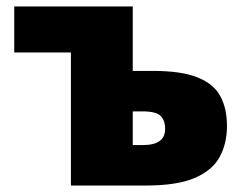

<svg xmlns="http://www.w3.org/2000/svg" viewBox="-20 -573 753 593"><path d="M390 -553V-354H453Q540 -354 590 -334Q640 -314 660.5 -276Q681 -238 681 -184Q681 -129 658 -87.5Q635 -46 580.5 -23Q526 0 431 0H199V-411H24V-553ZM420 -229H390V-125H422Q490 -125 490 -175Q490 -201 476 -215Q462 -229 420 -229Z"/></svg>

Font: Noto Sans Black
Style: Regular
Weight: 900
Designer: Monotype Design Team
Foundry: Monotype Imaging Inc.
Version: Version 2.007